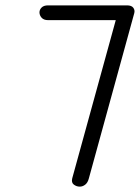

<svg xmlns="http://www.w3.org/2000/svg" viewBox="-20 -695 521 715"><path d="M277 0Q265 0 255 -7.5Q245 -15 249 -31L421 -656L449 -620H159Q143 -620 135 -629Q127 -638 127 -649Q127 -659 135 -667Q143 -675 159 -675H453Q470 -675 476.5 -666Q483 -657 480 -646L311 -31Q307 -15 297.5 -7.5Q288 0 277 0Z"/></svg>

Font: Edu VIC WA NT Beginner
Style: Regular
Weight: 400
Designer: Tina and Corey Anderson
Foundry: Google for Education
Version: Version 1.003